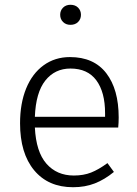

<svg xmlns="http://www.w3.org/2000/svg" viewBox="-20 -773 575 804"><path d="M475 -239H126Q131 -137 174.5 -87.5Q218 -38 289 -38Q330 -38 361.5 -50.5Q393 -63 430 -90L457 -53Q418 -21 377 -5Q336 11 286 11Q182 11 123 -60Q64 -131 64 -257Q64 -340 89.5 -402.5Q115 -465 162.5 -499.5Q210 -534 273 -534Q373 -534 425 -466.5Q477 -399 477 -281Q477 -259 475 -239ZM420 -299Q420 -387 383.5 -436.5Q347 -486 275 -486Q210 -486 170 -436Q130 -386 126 -284H420ZM319 -711Q319 -693 307 -681Q295 -669 275 -669Q256 -669 244 -681Q232 -693 232 -711Q232 -729 244 -741Q256 -753 275 -753Q295 -753 307 -741Q319 -729 319 -711Z"/></svg>

Font: Statis Sans Light
Style: Regular
Weight: 300
Designer: bBox Type GmbH
Foundry: bBox Type GmbH
Version: Version 1.000